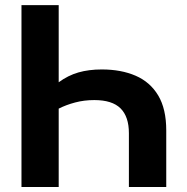

<svg xmlns="http://www.w3.org/2000/svg" viewBox="-20 -748 748 768"><path d="M387.2 -470.2Q464.4 -470.2 522.5 -445.1Q580.6 -419.9 612.8 -366.2Q645 -312.5 645 -226.1V0H495.6V-215.3Q495.6 -281.2 462.2 -314.5Q428.7 -347.7 357.4 -347.7Q316.4 -347.7 280.5 -338.1Q244.6 -328.6 214.8 -313.5V0H65.9V-727.5H214.8V-418.9Q252 -446.3 293.7 -458.3Q335.4 -470.2 387.2 -470.2Z"/></svg>

Font: Inter
Style: Bold
Weight: 700
Designer: Rasmus Andersson
Foundry: rsms
Version: Version 4.001;git-9221beed3